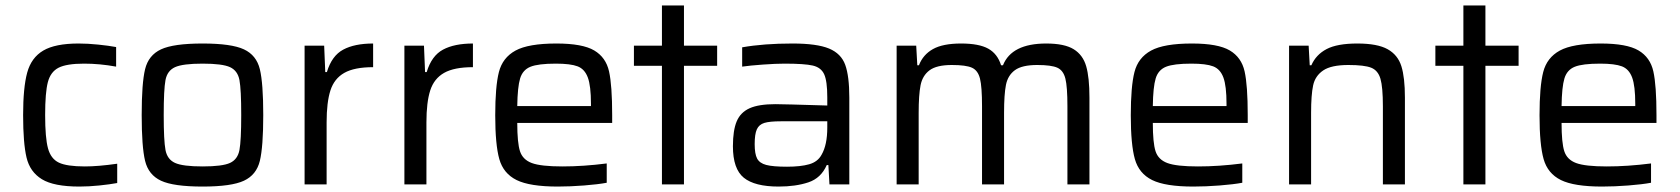

<svg xmlns="http://www.w3.org/2000/svg" viewBox="-20 -678 6176 706"><path d="M272 8Q178 8 134 -19Q90 -46 77.5 -99Q65 -152 65 -255Q65 -356 80 -411Q95 -466 139 -492Q183 -518 269 -518Q303 -518 341.5 -514Q380 -510 407 -505V-433Q347 -444 289 -444Q225 -444 195.5 -429Q166 -414 156 -376Q146 -338 146 -255Q146 -171 156.5 -132.5Q167 -94 196.5 -80Q226 -66 292 -66Q341 -66 411 -76V-5Q384 0 345.5 4Q307 8 272 8Z M501 -255Q501 -372 513.5 -423.5Q526 -475 572 -496.5Q618 -518 725 -518Q831 -518 877 -496.5Q923 -475 935.5 -423.5Q948 -372 948 -255Q948 -138 935.5 -86.5Q923 -35 877 -13.5Q831 8 725 8Q618 8 572 -13.5Q526 -35 513.5 -86.5Q501 -138 501 -255ZM867 -255Q867 -349 860.5 -383.5Q854 -418 826 -431Q798 -444 725 -444Q652 -444 623.5 -431Q595 -418 588.5 -383.5Q582 -349 582 -255Q582 -161 588.5 -126.5Q595 -92 623.5 -79Q652 -66 725 -66Q798 -66 826 -79Q854 -92 860.5 -126.5Q867 -161 867 -255Z M1100 -510H1172L1176 -413H1182Q1200 -473 1242 -495.5Q1284 -518 1352 -518V-431Q1283 -431 1246 -410Q1209 -389 1195 -345.5Q1181 -302 1181 -228V0H1100Z M1467 -510H1539L1543 -413H1549Q1567 -473 1609 -495.5Q1651 -518 1719 -518V-431Q1650 -431 1613 -410Q1576 -389 1562 -345.5Q1548 -302 1548 -228V0H1467Z M2231 -226H1882Q1882 -153 1892 -122Q1902 -91 1935.5 -78.5Q1969 -66 2048 -66Q2125 -66 2211 -77V-6Q2179 0 2128 4Q2077 8 2031 8Q1928 8 1879.5 -16Q1831 -40 1816 -93Q1801 -146 1801 -254Q1801 -360 1814.5 -413Q1828 -466 1875.5 -492Q1923 -518 2026 -518Q2122 -518 2165 -492.5Q2208 -467 2219.5 -415.5Q2231 -364 2231 -255ZM1882 -288H2153V-296Q2153 -362 2141.5 -393Q2130 -424 2104 -434Q2078 -444 2024 -444Q1959 -444 1930.5 -432.5Q1902 -421 1892.5 -389.5Q1883 -358 1882 -288Z M2414 0V-436H2311V-510H2414V-658H2495V-510H2617V-436H2495V0Z M2675 -140Q2675 -199 2689 -232Q2703 -265 2736.5 -280Q2770 -295 2831 -295Q2860 -295 3022 -290V-320Q3022 -380 3010.5 -405Q2999 -430 2968.5 -437Q2938 -444 2865 -444Q2833 -444 2784.5 -440.5Q2736 -437 2709 -433V-504Q2788 -518 2894 -518Q2984 -518 3028.5 -499.5Q3073 -481 3088 -439.5Q3103 -398 3103 -319V0H3030L3026 -71H3020Q2999 -23 2952.5 -7.5Q2906 8 2843 8Q2755 8 2715 -24.5Q2675 -57 2675 -140ZM3001 -109Q3022 -145 3022 -209V-232H2852Q2810 -232 2790.5 -226Q2771 -220 2763 -202.5Q2755 -185 2755 -148Q2755 -112 2764 -95Q2773 -78 2797.5 -71.5Q2822 -65 2874 -65Q2924 -65 2955.5 -74Q2987 -83 3001 -109Z M3905 -287Q3905 -359 3897.5 -389Q3890 -419 3868 -429Q3846 -439 3794 -439Q3738 -439 3712 -420Q3686 -401 3679 -366Q3672 -331 3672 -263V0H3591V-287Q3591 -359 3583.5 -389Q3576 -419 3554 -429Q3532 -439 3480 -439Q3424 -439 3398 -419.5Q3372 -400 3365 -364.5Q3358 -329 3358 -263V0H3277V-510H3349L3353 -438H3359Q3374 -477 3410.5 -497.5Q3447 -518 3514 -518Q3580 -518 3614 -499Q3648 -480 3661 -438H3668Q3700 -518 3827 -518Q3894 -518 3928 -497Q3962 -476 3974 -434.5Q3986 -393 3986 -319V0H3905Z M4568 -226H4219Q4219 -153 4229 -122Q4239 -91 4272.5 -78.5Q4306 -66 4385 -66Q4462 -66 4548 -77V-6Q4516 0 4465 4Q4414 8 4368 8Q4265 8 4216.5 -16Q4168 -40 4153 -93Q4138 -146 4138 -254Q4138 -360 4151.5 -413Q4165 -466 4212.5 -492Q4260 -518 4363 -518Q4459 -518 4502 -492.5Q4545 -467 4556.5 -415.5Q4568 -364 4568 -255ZM4219 -288H4490V-296Q4490 -362 4478.5 -393Q4467 -424 4441 -434Q4415 -444 4361 -444Q4296 -444 4267.5 -432.5Q4239 -421 4229.5 -389.5Q4220 -358 4219 -288Z M5065 -287Q5065 -358 5056 -388.5Q5047 -419 5022 -429Q4997 -439 4938 -439Q4875 -439 4845.5 -419Q4816 -399 4808.5 -364Q4801 -329 4801 -263V0H4720V-510H4792L4796 -438H4802Q4819 -477 4858 -497.5Q4897 -518 4971 -518Q5045 -518 5082.5 -497Q5120 -476 5133 -434.5Q5146 -393 5146 -319V0H5065Z M5361 0V-436H5258V-510H5361V-658H5442V-510H5564V-436H5442V0Z M6071 -226H5722Q5722 -153 5732 -122Q5742 -91 5775.5 -78.5Q5809 -66 5888 -66Q5965 -66 6051 -77V-6Q6019 0 5968 4Q5917 8 5871 8Q5768 8 5719.5 -16Q5671 -40 5656 -93Q5641 -146 5641 -254Q5641 -360 5654.5 -413Q5668 -466 5715.5 -492Q5763 -518 5866 -518Q5962 -518 6005 -492.5Q6048 -467 6059.5 -415.5Q6071 -364 6071 -255ZM5722 -288H5993V-296Q5993 -362 5981.5 -393Q5970 -424 5944 -434Q5918 -444 5864 -444Q5799 -444 5770.5 -432.5Q5742 -421 5732.5 -389.5Q5723 -358 5722 -288Z"/></svg>

Font: Source Han Sans & Saira Hybrid
Style: Regular
Weight: 400
Designer: Ryoko NISHIZUKA 西塚涼子 (kana & ideographs); Paul D. Hunt (Latin, Greek & Cyrillic); Wenlong ZHANG 张文龙 (bopomofo); Sandoll 
Foundry: Adobe Systems Incorporated
Version: Version 1.00;August 2, 2021;FontCreator 13.0.0.2675 64-bit